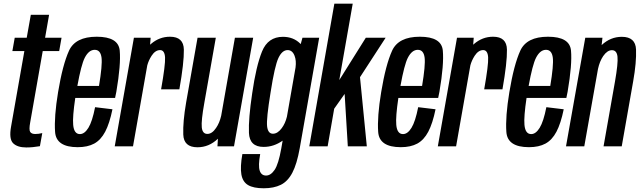

<svg xmlns="http://www.w3.org/2000/svg" viewBox="-20 -805 3519 1056"><path d="M124.5 6Q76 6 52.2 -17.2Q28.5 -40.5 41 -109.5L114 -524H48L61 -597.5H127L149.5 -723.5H250L228 -597.5H318.5L305.5 -524H215L146 -131.5Q138.5 -91 146 -79.5Q153.5 -68 173.5 -68Q192.5 -68 212.5 -73L199.5 -1Q160 6 124.5 6Z M407.5 4.5Q289 4.5 283 -79Q277 -162.5 299.5 -298.5Q324.5 -449 359.5 -526Q394.5 -603 512 -603Q631.5 -603 638.5 -526.8Q645.5 -450.5 620 -301Q616.5 -282 613 -266.5H394Q378.5 -162 382.5 -118.5Q387 -67.5 419.5 -67.5Q445 -67.5 466.2 -102Q487.5 -136.5 503 -215.5L598.5 -204Q582.5 -126 558.5 -80.5Q534.5 -35 498 -15.2Q461.5 4.5 407.5 4.5ZM405.5 -332.5H524.5Q543.5 -446.5 538.5 -487.5Q533 -531 501 -531Q468.5 -531 446 -487Q426.5 -448.5 405.5 -332.5Z M866 -313.5Q890 -448.5 887.8 -489Q885.5 -529.5 860.5 -529.5Q834 -529.5 813.5 -498Q797 -472 790 -445.5L711.5 0H611L716.5 -597.5H808.5L805.5 -559Q808 -561 810.5 -563.5Q856.5 -603 915 -603Q990 -603 991.2 -532Q992.5 -461 966.5 -313.5Z M1176 0 1178.5 -42Q1129.5 5 1066 5Q990.5 5 988 -65.2Q985.5 -135.5 1003.5 -240L1066.5 -597.5H1167L1104 -240.5Q1086 -140.5 1089.8 -104.5Q1093.5 -68.5 1120.5 -68.5Q1146.5 -68.5 1168.5 -101.5Q1187.5 -129 1196.5 -168.5L1272 -597.5H1372.5L1267 0Z M1430.5 230.5Q1374 230.5 1344.2 212.8Q1314.5 195 1307.5 154Q1300.5 113 1313 42.5H1411Q1399.5 107 1408.5 133.8Q1417.5 160.5 1443.5 160.5Q1469 160.5 1490.2 129.5Q1511.5 98.5 1527 11.5L1534.5 -31.5Q1486 3 1430 3Q1352.5 3 1349.2 -74.2Q1346 -151.5 1367 -291.5Q1388.5 -441.5 1421.2 -522Q1454 -602.5 1536 -602.5Q1594 -602.5 1631.5 -565Q1632.5 -563.5 1634 -562.5L1643.5 -597.5H1735.5L1628.5 10.5Q1613 97 1588 144.8Q1563 192.5 1524.5 211.5Q1486 230.5 1430.5 230.5ZM1605.5 -434Q1610.5 -472 1600 -498.5Q1588 -529.5 1562 -529.5Q1532 -529.5 1511.5 -486.5Q1491 -443.5 1468 -295.5Q1444.5 -152 1449 -110.8Q1453.5 -69.5 1481 -69.5Q1507 -69.5 1529.5 -100Q1549 -126 1558 -163Z M1681 0 1819 -785H1920L1846 -364.5L1992 -597.5H2101L1960 -380.5L1997.5 0H1893L1875.5 -288.5L1818 -207L1782 0Z M2184.5 4.5Q2066 4.5 2060 -79Q2054 -162.5 2076.5 -298.5Q2101.5 -449 2136.5 -526Q2171.5 -603 2289 -603Q2408.5 -603 2415.5 -526.8Q2422.5 -450.5 2397 -301Q2393.5 -282 2390 -266.5H2171Q2155.5 -162 2159.5 -118.5Q2164 -67.5 2196.5 -67.5Q2222 -67.5 2243.2 -102Q2264.5 -136.5 2280 -215.5L2375.5 -204Q2359.5 -126 2335.5 -80.5Q2311.5 -35 2275 -15.2Q2238.5 4.5 2184.5 4.5ZM2182.5 -332.5H2301.5Q2320.5 -446.5 2315.5 -487.5Q2310 -531 2278 -531Q2245.5 -531 2223 -487Q2203.5 -448.5 2182.5 -332.5Z M2643 -313.5Q2667 -448.5 2664.8 -489Q2662.5 -529.5 2637.5 -529.5Q2611 -529.5 2590.5 -498Q2574 -472 2567 -445.5L2488.5 0H2388L2493.5 -597.5H2585.5L2582.5 -559Q2585 -561 2587.5 -563.5Q2633.5 -603 2692 -603Q2767 -603 2768.2 -532Q2769.5 -461 2743.5 -313.5Z M2889.5 4.5Q2771 4.5 2765 -79Q2759 -162.5 2781.5 -298.5Q2806.5 -449 2841.5 -526Q2876.5 -603 2994 -603Q3113.5 -603 3120.5 -526.8Q3127.5 -450.5 3102 -301Q3098.5 -282 3095 -266.5H2876Q2860.5 -162 2864.5 -118.5Q2869 -67.5 2901.5 -67.5Q2927 -67.5 2948.2 -102Q2969.5 -136.5 2985 -215.5L3080.5 -204Q3064.5 -126 3040.5 -80.5Q3016.5 -35 2980 -15.2Q2943.5 4.5 2889.5 4.5ZM2887.5 -332.5H3006.5Q3025.5 -446.5 3020.5 -487.5Q3015 -531 2983 -531Q2950.5 -531 2928 -487Q2908.5 -448.5 2887.5 -332.5Z M3093 0 3199 -597.5H3293.5L3289 -557Q3337.5 -602.5 3400 -602.5Q3475.5 -602.5 3478.2 -532.5Q3481 -462.5 3462.5 -358L3399.5 0H3299.5L3362.5 -357Q3380 -457 3376.2 -493Q3372.5 -529 3345.5 -529Q3320 -529 3297.5 -496.5Q3278 -467.5 3269 -426L3193.5 0Z"/></svg>

Font: Anybody Condensed Medium
Style: Italic
Weight: 500
Width: 3
Italic angle: -10°
Designer: Tyler Finck
Foundry: Etcetera Type Company
Version: Version 1.010; ttfautohint (v1.8.3) -l 8 -r 50 -G 200 -x 14 